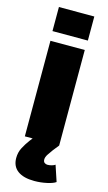

<svg xmlns="http://www.w3.org/2000/svg" viewBox="-142 -778 591 1048"><g transform="rotate(15 153.0 -254.0)"><path d="M56 0V-540H250V0ZM53 -594V-730H253V-594ZM168 222Q107 222 74 197.5Q41 173 41 126Q41 94 55 67.5Q69 41 86 18L122 -28L250 0L223 34Q211 50 201 65.5Q191 81 191 94Q191 107 198.5 112.5Q206 118 215 118Q227 118 239.5 114.5Q252 111 258 106L288 196Q273 207 238.5 214.5Q204 222 168 222Z"/></g></svg>

Font: Geist Black
Style: Regular
Weight: 400
Designer: Basement.studio, Andrés Briganti, Mateo Zaragoza
Foundry: Basement.studio, Vercel, Andrés Briganti, Guido Ferreyra, Mateo Zaragoza
Version: Version 1.401